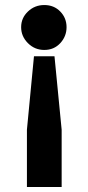

<svg xmlns="http://www.w3.org/2000/svg" viewBox="-20 -543 348 763"><path d="M156 -344.5Q118 -344.5 91 -371.5Q64 -398.5 64 -435Q64 -471.5 91 -497.2Q118 -523 156 -523Q194.5 -523 219.5 -497.2Q244.5 -471.5 244.5 -435Q244.5 -398.5 219.5 -371.5Q194.5 -344.5 156 -344.5ZM87 200V-27.5L115 -319.5H196.5L225 -27.5V200Z"/></svg>

Font: Overpass ExtraBold
Style: Regular
Weight: 800
Designer: Delve Withrington, Dave Bailey, Thomas Jockin
Foundry: Delve Fonts LLC
Version: Version 4.000; ttfautohint (v1.8.3)